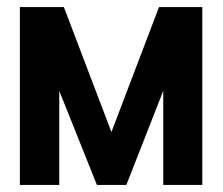

<svg xmlns="http://www.w3.org/2000/svg" viewBox="-20 -520 629 541"><path d="M428 -500 294 -148 160 -500H36V1H147V-264L253 1H336L440 -264V1H550V-500Z"/></svg>

Font: Advent Pro
Style: Bold
Weight: 700
Designer: VivaRado, Andreas Kalpakidis
Foundry: VivaRado, Andreas Kalpakidis
Version: Version 3.000